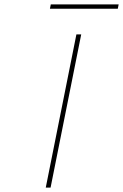

<svg xmlns="http://www.w3.org/2000/svg" viewBox="-20 -857 562 877"><path d="M329 -700H351L211 0H189ZM212 -837H522L518 -817H208Z"/></svg>

Font: Albert Sans Thin
Style: Italic
Weight: 250
Italic angle: -11.25°
Designer: Andreas Rasmussen
Foundry: a.Foundry
Version: Version 1.025